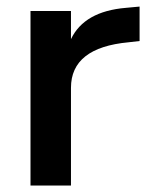

<svg xmlns="http://www.w3.org/2000/svg" viewBox="-20 -573 462 593"><path d="M74.2 0V-539.1H199.2V-452.1Q240.2 -538.1 369.1 -548.8L411.1 -552.7V-446.3L377 -442.4Q199.2 -425.8 199.2 -301.8V0Z"/></svg>

Font: Min Sans SemiBold
Style: Regular
Weight: 600
Designer: Jinseong-Kim, NotoSansCJK, Nunito
Foundry: Jinseong-Kim
Version: Version 1.400;Glyphs 3.1.2 (3151)